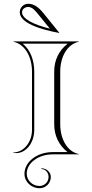

<svg xmlns="http://www.w3.org/2000/svg" viewBox="-20 -820 490 1020"><path d="M338.7 -12H260C177.2 -12 110 39.6 110 103.2C110 145.6 145.8 180 190 180C223.1 180 250 153.1 250 120C250 94.6 227.6 74 200 74V78C221 78 238 96.8 238 120C238 146.5 216.5 168 190 168C152.5 168 122 138.7 122 102.5C122 45.9 183.8 0 260 0H398V-2C336.7 -14.3 300 -82.2 300 -160V-440C300 -517.1 336.3 -584.5 398 -598V-600H52V-598C113.7 -584.5 150 -517.1 150 -440V-130C150 -63.8 105.2 -10 50 -10V-8C55.6 -7.1 61 -6.6 66.1 -6.6C119 -6.6 162 -61.9 162 -130V-440C162 -500.8 140.1 -557 100.6 -588H339.4C292.4 -551.2 268 -499.9 268 -440V-160C268 -100.2 292 -48.8 338.7 -12ZM294 -645 295 -646 209.3 -751.7C187.2 -779 161.9 -800 130 -800C105.2 -800 85 -779.8 85 -755C85 -700.5 184.1 -665.5 294 -645ZM245 -667.7C156 -689.6 97 -721.3 97 -755C97 -770.5 111.8 -783 130 -783C151.3 -783 166.9 -764 183 -744.1Z"/></svg>

Font: SortefaxS01
Style: Medium
Weight: 500
Designer: gluk
Foundry: gluk
Version: Version 0.261